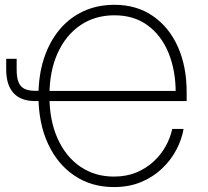

<svg xmlns="http://www.w3.org/2000/svg" viewBox="-20 -757 852 787"><path d="M446.8 9.8Q355 9.8 285.4 -36.9Q215.8 -83.5 176.8 -167.7Q137.7 -252 137.7 -364.3Q137.7 -448.2 159.9 -516.6Q182.1 -585 223.1 -634.5Q264.2 -684.1 321.5 -710.7Q378.9 -737.3 449.2 -737.3Q540 -737.3 606.7 -691.4Q673.3 -645.5 709.2 -564.9Q745.1 -484.4 745.1 -379.4V-342.8H170.4V-384.3H716.3L700.2 -375.5Q700.2 -469.2 670.4 -541Q640.6 -612.8 584.5 -653.6Q528.3 -694.3 449.2 -694.3Q369.1 -694.3 309.1 -653.3Q249 -612.3 215.8 -538.1Q182.6 -463.9 182.6 -364.3Q182.6 -263.7 216.1 -189.2Q249.5 -114.7 309.1 -74Q368.7 -33.2 446.8 -33.2Q497.6 -33.2 538.1 -49.8Q578.6 -66.4 609.1 -94.5Q639.6 -122.6 658.9 -157.2Q678.2 -191.9 686 -228.5H732.4Q725.1 -185.1 702.6 -142.6Q680.2 -100.1 643.8 -65.7Q607.4 -31.2 558.1 -10.7Q508.8 9.8 446.8 9.8ZM5.4 -516.1H48.3V-471.2Q48.3 -439.5 55.9 -420.4Q63.5 -401.4 80.1 -393.1Q96.7 -384.8 123.5 -384.8H153.8V-342.8H123Q65.4 -342.8 35.4 -375.7Q5.4 -408.7 5.4 -472.2Z"/></svg>

Font: Inter 20pt ExtraLight
Style: Regular
Weight: 250
Version: Version 4.001;git-66647c0bb